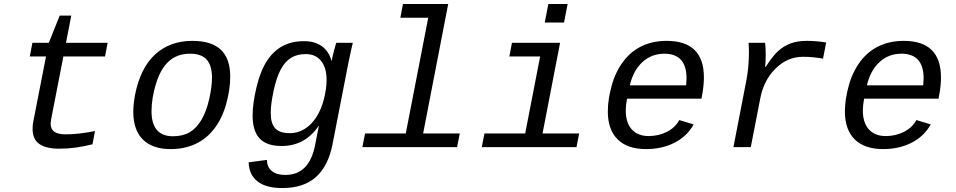

<svg xmlns="http://www.w3.org/2000/svg" viewBox="-20 -745 4841 972"><path d="M130.9 -459 144 -528.3H227.1L282.2 -666H340.8L314 -528.3H524.9L511.7 -459H300.8L238.8 -140.6L236.3 -119.1Q236.3 -91.3 254.9 -78.1Q273.4 -64.9 313 -64.9Q377.9 -64.9 460.9 -81.5L448.2 -14.6Q362.3 7.8 280.3 7.8Q212.4 7.8 178.7 -16.4Q145 -40.5 145 -92.3Q145 -114.3 148.9 -131.3L212.9 -459Z M844.2 9.8Q752.4 9.8 703.6 -38.3Q654.8 -86.4 654.8 -179.2Q654.8 -217.8 663.6 -264.6Q690.4 -400.9 765.4 -469.5Q840.3 -538.1 953.6 -538.1Q1050.8 -538.1 1098.1 -493.2Q1145.5 -448.2 1145.5 -357.4Q1145.5 -291.5 1125 -218.5Q1104.5 -145.5 1064.9 -93.8Q1025.4 -42 969.2 -16.1Q913.1 9.8 844.2 9.8ZM1053.2 -351.6Q1053.2 -412.6 1026.6 -442.9Q1000 -473.1 942.4 -473.1Q877.9 -473.1 835.7 -435.5Q793.5 -397.9 770.3 -323.2Q747.1 -248.5 747.1 -182.1Q747.1 -55.2 856 -55.2Q905.3 -55.2 939.9 -75.4Q974.6 -95.7 999.8 -138.2Q1024.9 -180.7 1039.1 -243.4Q1053.2 -306.2 1053.2 -351.6Z M1409.2 207Q1326.7 207 1283.7 173.3Q1240.7 139.6 1238.8 76.7L1331.1 64.5Q1332 101.1 1356 120.8Q1379.9 140.6 1424.8 140.6Q1546.9 140.6 1575.7 -13.2L1594.2 -107.9H1593.3Q1524.4 -5.9 1405.8 -5.9Q1329.6 -5.9 1294.2 -44.2Q1258.8 -82.5 1258.8 -160.2Q1258.8 -220.7 1278.3 -302.5Q1297.9 -384.3 1330.1 -434.8Q1362.3 -485.4 1408.9 -511Q1455.6 -536.6 1518.6 -536.6Q1573.7 -536.6 1609.4 -511Q1645 -485.4 1657.7 -438H1659.2Q1662.6 -456.1 1671.4 -490Q1680.2 -523.9 1682.6 -528.3H1766.1L1756.8 -488.3L1742.2 -418.9L1663.6 -15.6Q1642.1 95.2 1579.6 151.1Q1517.1 207 1409.2 207ZM1633.3 -340.3Q1633.3 -401.9 1605.7 -436.5Q1578.1 -471.2 1527.8 -471.2Q1483.9 -471.2 1453.1 -452.1Q1422.4 -433.1 1400.9 -392.6Q1379.4 -352.1 1365 -284.9Q1350.6 -217.8 1350.6 -173.3Q1350.6 -119.6 1373.3 -95.2Q1396 -70.8 1448.2 -70.8Q1487.3 -70.8 1521.7 -91.8Q1556.2 -112.8 1581.5 -152.1Q1606.9 -191.4 1620.1 -244.4Q1633.3 -297.4 1633.3 -340.3Z M2122.1 -69.3H2307.6L2293.9 0H1814.5L1828.1 -69.3H2034.2L2147.9 -655.3H2006.8L2020 -724.6H2249Z M2726.6 -69.3H2912.1L2898.4 0H2418.9L2432.6 -69.3H2638.7L2714.4 -459H2558.6L2571.8 -528.3H2815.4ZM2737.8 -630.9 2755.9 -724.6H2853.5L2835.4 -630.9Z M3154.3 -245.6Q3147.9 -211.9 3147.9 -186.5Q3147.9 -123.5 3178.5 -89.8Q3209 -56.2 3264.2 -56.2Q3314 -56.2 3356.2 -77.6Q3398.4 -99.1 3418.9 -137.2L3491.7 -115.2Q3458 -54.7 3394.8 -22.5Q3331.5 9.8 3251.5 9.8Q3156.7 9.8 3106.9 -39.3Q3057.1 -88.4 3057.1 -180.7Q3057.1 -241.2 3076.7 -311.8Q3096.2 -382.3 3135.3 -433.8Q3174.3 -485.4 3229.5 -511.7Q3284.7 -538.1 3355 -538.1Q3543.5 -538.1 3543.5 -353Q3543.5 -308.6 3533.2 -257.3L3531.2 -245.6ZM3343.3 -473.1Q3278.3 -473.1 3232.2 -430.7Q3186 -388.2 3168.5 -313H3453.6L3455.6 -348.1Q3455.6 -473.1 3343.3 -473.1Z M4146.5 -448.2Q4094.2 -457.5 4044.9 -457.5Q3966.8 -457.5 3906.7 -398.4Q3846.7 -339.4 3829.1 -248L3780.8 0H3692.9L3759.3 -342.3Q3771.5 -408.7 3771.5 -483.4L3770 -528.3H3853.5Q3856.4 -503.9 3856.4 -465.8Q3856.4 -433.6 3853.5 -406.2H3856Q3891.6 -461.4 3919.7 -486.8Q3947.8 -512.2 3982.4 -525.1Q4017.1 -538.1 4063.5 -538.1Q4115.2 -538.1 4162.6 -529.8Z M4354.5 -245.6Q4348.1 -211.9 4348.1 -186.5Q4348.1 -123.5 4378.7 -89.8Q4409.2 -56.2 4464.4 -56.2Q4514.2 -56.2 4556.4 -77.6Q4598.6 -99.1 4619.1 -137.2L4691.9 -115.2Q4658.2 -54.7 4595 -22.5Q4531.7 9.8 4451.7 9.8Q4356.9 9.8 4307.1 -39.3Q4257.3 -88.4 4257.3 -180.7Q4257.3 -241.2 4276.9 -311.8Q4296.4 -382.3 4335.4 -433.8Q4374.5 -485.4 4429.7 -511.7Q4484.9 -538.1 4555.2 -538.1Q4743.7 -538.1 4743.7 -353Q4743.7 -308.6 4733.4 -257.3L4731.4 -245.6ZM4543.5 -473.1Q4478.5 -473.1 4432.4 -430.7Q4386.2 -388.2 4368.7 -313H4653.8L4655.8 -348.1Q4655.8 -473.1 4543.5 -473.1Z"/></svg>

Font: Cousine
Style: Italic
Weight: 400
Italic angle: -12°
Monospace: yes
Designer: Steve Matteson
Foundry: Monotype Imaging Inc.
Version: Version 1.21